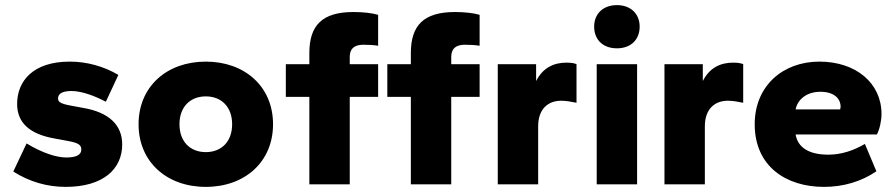

<svg xmlns="http://www.w3.org/2000/svg" viewBox="-20 -721 3500 751"><path d="M237 10C384 10 458 -60 458 -156C458 -233 405 -282 305 -299L251 -309C216 -316 207 -323 207 -336C207 -355 225 -365 260 -365C299 -365 351 -346 394 -323L443 -428C387 -461 321 -480 253 -480C109 -480 47 -404 47 -314C47 -241 96 -196 195 -179L249 -169C285 -162 298 -155 298 -136C298 -115 278 -105 239 -105C203 -105 148 -121 84 -160L32 -50C95 -10 164 10 237 10Z M785 10C938 10 1048 -88 1048 -235C1048 -382 938 -480 785 -480C632 -480 522 -382 522 -235C522 -88 632 10 785 10ZM785 -126C724 -126 682 -167 682 -235C682 -303 724 -344 785 -344C846 -344 888 -303 888 -235C888 -167 846 -126 785 -126Z M1348 0V-342H1459V-470H1348V-498C1348 -529 1364 -546 1401 -546C1417 -546 1444 -545 1459 -542V-663C1436 -670 1399 -674 1363 -674C1239 -674 1190 -621 1190 -513V-470H1098V-342H1190V0Z M1745 0V-342H1856V-470H1745V-498C1745 -529 1761 -546 1798 -546C1814 -546 1841 -545 1856 -542V-663C1833 -670 1796 -674 1760 -674C1636 -674 1587 -621 1587 -513V-470H1495V-342H1587V0Z M2085 0V-227C2085 -295 2124 -327 2175 -327C2195 -327 2215 -323 2235 -319V-470C2227 -474 2212 -476 2196 -476C2147 -476 2104 -457 2077 -404V-470H1927V0Z M2472 0V-470H2314V0ZM2393 -532C2448 -532 2482 -566 2482 -617C2482 -666 2448 -701 2393 -701C2338 -701 2304 -666 2304 -617C2304 -566 2338 -532 2393 -532Z M2737 0V-227C2737 -295 2776 -327 2827 -327C2847 -327 2867 -323 2887 -319V-470C2879 -474 2864 -476 2848 -476C2799 -476 2756 -457 2729 -404V-470H2579V0Z M3203 10C3279 10 3349 -11 3408 -51L3363 -158C3320 -133 3272 -116 3220 -116C3147 -116 3101 -142 3092 -195H3410C3421 -216 3428 -250 3428 -275C3428 -396 3328 -480 3185 -480C3042 -480 2932 -385 2932 -235C2932 -70 3055 10 3203 10ZM3189 -362C3242 -362 3268 -336 3268 -303C3268 -300 3267 -297 3266 -293H3092C3100 -333 3136 -362 3189 -362Z"/></svg>

Font: Gantari ExtraBold
Style: Regular
Weight: 800
Designer: Anugrah Pasau
Foundry: Lafontype
Version: Version 1.000